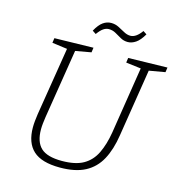

<svg xmlns="http://www.w3.org/2000/svg" viewBox="-124 -968 1011 1083"><g transform="rotate(15 382.0 -426.0)"><path d="M536 -690 764 -695 760 -667 657 -649 668 -660 604 -257Q591 -171 559 -112Q527 -53 470 -23Q413 7 323 7Q216 7 167 -38Q118 -83 118 -173Q118 -191 120 -210.5Q122 -230 125 -251L191 -660L198 -649L101 -662L105 -690L332 -695L328 -667L227 -649L238 -660L172 -247Q169 -227 167 -208.5Q165 -190 165 -174Q165 -101 201.5 -66.5Q238 -32 324 -32Q403 -32 449.5 -58.5Q496 -85 521 -136.5Q546 -188 558 -260L621 -660L629 -650L532 -662ZM324 -773 303 -787Q324 -825 346 -840.5Q368 -856 393 -856Q417 -856 437.5 -845.5Q458 -835 477 -824.5Q496 -814 515 -814Q548 -814 580 -859L601 -845Q579 -807 556 -791.5Q533 -776 510 -776Q486 -776 467 -787Q448 -798 429.5 -808.5Q411 -819 389 -819Q373 -819 357.5 -808.5Q342 -798 324 -773Z"/></g></svg>

Font: Bitter Thin Light
Style: Italic
Weight: 300
Italic angle: -9°
Version: Version 2.002